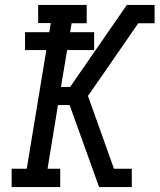

<svg xmlns="http://www.w3.org/2000/svg" viewBox="-20 -755 644 775"><path d="M27 0V-74H88L167 -553H81V-625H179L185 -662H134V-735H330V-661H269L263 -625H360V-553H251L226 -404H263L492 -735H604V-661H538L393 -451L335 -368L440 -74H512V0H380L261 -331H214L172 -74H223V0Z"/></svg>

Font: Iosevka Curly Slab Extended
Style: Italic
Weight: 400
Width: 7
Italic angle: -9°
Monospace: yes
Designer: Belleve Invis
Foundry: Belleve Invis
Version: Version 11.1.0; ttfautohint (v1.8.3)